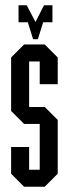

<svg xmlns="http://www.w3.org/2000/svg" viewBox="-20 -705 260 725"><path d="M143 -621 123 -557H105L85 -621H50V-685H81L114 -622L146 -685H178V-621ZM71 0 22 -49V-150H90V-64H130V-237H71L22 -286V-488L71 -537H149L198 -488V-387H130V-473H90V-301H149L198 -252V-49L149 0Z"/></svg>

Font: Commune Nuit Debout
Style: Regular
Weight: 400
Designer: Sébastien Marchal
Foundry: Sébastien Marchal
Version: Version 1.003;PS 1.3;hotconv 1.0.88;makeotf.lib2.5.647800